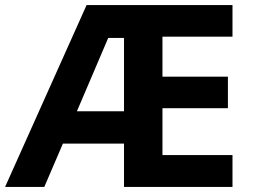

<svg xmlns="http://www.w3.org/2000/svg" viewBox="-20 -734 992 754"><path d="M893 0H467V-170H227L154 0H0L320 -714H893V-590H618V-433H875V-309H618V-125H893ZM282 -297H467V-585H405Z"/></svg>

Font: Noto Sans Myanmar
Style: Regular
Weight: 400
Designer: Monotype Design Team
Foundry: Monotype Imaging Inc.
Version: Version 2.107